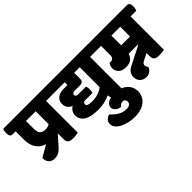

<svg xmlns="http://www.w3.org/2000/svg" viewBox="-114 -1221 2152 2152"><g transform="rotate(-45 962.0 -145.0)"><path d="M185 -159Q118 -178 81.5 -232Q45 -286 45 -372V-502H0Q-25 -502 -35 -517.5Q-45 -533 -45 -563Q-45 -575 -42 -593Q-39 -611 -34 -620H584Q608 -620 618.5 -605Q629 -590 629 -561Q629 -548 625.5 -529.5Q622 -511 617 -502H527V1Q519 4 495 7Q471 10 451 10Q407 10 385 -3.5Q363 -17 363 -62V-152L259 -35Q228 0 199.5 12.5Q171 25 141 25Q98 25 71.5 -2Q45 -29 45 -78ZM298 -279Q317 -279 334 -284Q351 -289 363 -297V-502H209V-380Q209 -325 231 -302Q253 -279 298 -279Z M1282 -620Q1306 -620 1316.5 -605Q1327 -590 1327 -561Q1327 -548 1323.5 -529.5Q1320 -511 1315 -502H1225V1Q1217 4 1193 7Q1169 10 1149 10Q1106 10 1084 -2.5Q1062 -15 1061 -58Q1020 -38 972.5 -27.5Q925 -17 877 -17Q755 -17 698.5 -54.5Q642 -92 642 -156Q642 -183 655.5 -208.5Q669 -234 698 -251Q671 -261 650 -286Q629 -311 629 -348Q629 -402 665 -430Q701 -458 757 -458H823V-502H589Q564 -502 554 -517.5Q544 -533 544 -563Q544 -575 547 -593Q550 -611 555 -620ZM892 -132Q940 -132 985 -146.5Q1030 -161 1061 -187V-502H973V-410Q973 -356 922 -356H834Q814 -356 804.5 -347.5Q795 -339 795 -327Q795 -316 804.5 -307.5Q814 -299 834 -299H957Q966 -279 966 -248Q966 -234 964 -220.5Q962 -207 957 -197H845Q825 -197 816.5 -188Q808 -179 808 -168Q808 -161 811 -154.5Q814 -148 823 -143Q832 -138 848.5 -135Q865 -132 892 -132Z M1136 -20Q1177 -20 1213 -8Q1249 4 1276 26.5Q1303 49 1318.5 80.5Q1334 112 1334 152Q1334 190 1318.5 222.5Q1303 255 1274 279Q1245 303 1202.5 316.5Q1160 330 1105 330Q1058 330 1012.5 320Q967 310 930.5 291.5Q894 273 871.5 246.5Q849 220 849 186Q849 154 871 133Q893 112 920 105Q955 145 1000 173Q1045 201 1104 201Q1136 201 1153 187Q1170 173 1170 151Q1170 134 1159 121.5Q1148 109 1128 109Q1099 109 1075 140Q1034 135 1010.5 113.5Q987 92 987 65Q987 34 1013 11Q1039 -12 1093 -18Q1101 -19 1114 -19.5Q1127 -20 1136 -20Z M1924 -620Q1948 -620 1958.5 -605Q1969 -590 1969 -561Q1969 -548 1965.5 -529.5Q1962 -511 1957 -502H1867V26Q1859 29 1835 32Q1811 35 1791 35Q1747 35 1725 21.5Q1703 8 1703 -37V-85L1617 -42Q1602 -34 1595.5 -23.5Q1589 -13 1589 -2Q1589 9 1597 23L1608 44Q1575 106 1512 106Q1492 106 1473 99Q1454 92 1439.5 78.5Q1425 65 1416.5 46Q1408 27 1408 3Q1408 -64 1474 -99L1703 -216V-221H1555Q1531 -134 1432 -134Q1371 -134 1340.5 -163.5Q1310 -193 1310 -233Q1310 -267 1331 -300H1351Q1374 -300 1386.5 -314Q1399 -328 1399 -354V-502H1302Q1277 -502 1267 -517.5Q1257 -533 1257 -563Q1257 -575 1260 -593Q1263 -611 1268 -620ZM1563 -347H1703V-502H1563Z"/></g></svg>

Font: Baloo
Style: Regular
Weight: 400
Designer: Sarang Kulkarni and Ek Type
Foundry: Ek Type
Version: Version 1.100;PS 1.000;hotconv 1.0.88;makeotf.lib2.5.647800;